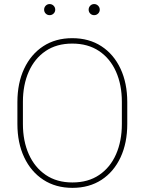

<svg xmlns="http://www.w3.org/2000/svg" viewBox="-20 -907 706 937"><path d="M601.1 -408.7V-302.2Q601.1 -209.5 568.4 -139.2Q535.6 -68.8 475.6 -29.5Q415.5 9.8 333.5 9.8Q252 9.8 191.7 -29.5Q131.3 -68.8 98.1 -139.2Q64.9 -209.5 64.9 -302.2V-408.7Q64.9 -501.5 97.9 -571.8Q130.9 -642.1 190.9 -681.4Q251 -720.7 332.5 -720.7Q414.6 -720.7 474.9 -681.4Q535.2 -642.1 568.1 -571.8Q601.1 -501.5 601.1 -408.7ZM574.7 -302.2V-409.7Q574.7 -493.2 546.1 -557.4Q517.6 -621.6 463.4 -658Q409.2 -694.3 332.5 -694.3Q256.3 -694.3 202.6 -658Q148.9 -621.6 120.4 -557.4Q91.8 -493.2 91.8 -409.7V-302.2Q91.8 -218.8 120.6 -154.3Q149.4 -89.8 203.4 -53.2Q257.3 -16.6 333.5 -16.6Q410.2 -16.6 464.1 -53.2Q518.1 -89.8 546.4 -154.3Q574.7 -218.8 574.7 -302.2ZM195.3 -859.9Q195.3 -871.1 203.1 -879.2Q210.9 -887.2 222.2 -887.2Q233.4 -887.2 241.5 -879.2Q249.5 -871.1 249.5 -859.9Q249.5 -848.6 241.5 -840.8Q233.4 -833 222.2 -833Q210.9 -833 203.1 -840.8Q195.3 -848.6 195.3 -859.9ZM412.6 -859.9Q412.6 -871.1 420.4 -879.2Q428.2 -887.2 439.5 -887.2Q450.7 -887.2 458.7 -879.2Q466.8 -871.1 466.8 -859.9Q466.8 -848.6 458.7 -840.8Q450.7 -833 439.5 -833Q428.2 -833 420.4 -840.8Q412.6 -848.6 412.6 -859.9Z"/></svg>

Font: Vazirmatn UI FD Thin
Style: Regular
Weight: 100
Designer: Saber Rastikerdar
Foundry: Saber Rastikerdar
Version: Version 33.003